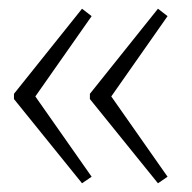

<svg xmlns="http://www.w3.org/2000/svg" viewBox="-20 -461 441 440"><path d="M168 -41 12 -234V-246L168 -441L190 -424L61 -240L190 -56ZM342 -41 186 -234V-246L342 -441L364 -424L235 -240L364 -56Z"/></svg>

Font: Piazzolla ExtraLight
Style: Regular
Weight: 200
Designer: Juan Pablo del Peral
Foundry: Huerta Tipografica
Version: Version 1.330